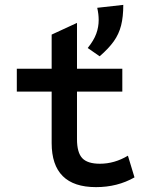

<svg xmlns="http://www.w3.org/2000/svg" viewBox="-20 -756 620 788"><path d="M374 12Q192 12 192 -169V-380H49V-474H192V-614L296 -662V-474H482V-380H296V-185Q296 -130 317.5 -107Q339 -84 390 -84Q450 -84 505 -117L532 -28Q462 12 374 12ZM389 -525 340 -559Q365 -590 375 -617.5Q385 -645 385 -674Q385 -686 383.5 -698.5Q382 -711 379 -724L486 -736Q486 -687 477 -651.5Q468 -616 447 -586.5Q426 -557 389 -525Z"/></svg>

Font: Sometype Mono SemiBold
Style: Regular
Weight: 600
Designer: Ryoichi Tsunekawa
Foundry: Dharma Type
Version: Version 1.001